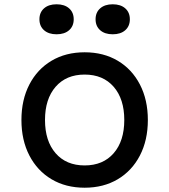

<svg xmlns="http://www.w3.org/2000/svg" viewBox="-20 -860 790 896"><path d="M80 -300Q80 -394 117 -465.5Q154 -537 220.5 -576.5Q287 -616 375 -616Q463 -616 529.5 -576.5Q596 -537 633 -465.5Q670 -394 670 -300Q670 -206 633 -134.5Q596 -63 529.5 -23.5Q463 16 375 16Q287 16 220.5 -23.5Q154 -63 117 -134.5Q80 -206 80 -300ZM560 -300Q560 -398 510.5 -455Q461 -512 375 -512Q289 -512 239.5 -455Q190 -398 190 -300Q190 -202 239.5 -145Q289 -88 375 -88Q461 -88 510.5 -145Q560 -202 560 -300ZM164 -770Q164 -802 185.5 -821Q207 -840 244 -840Q281 -840 302.5 -821Q324 -802 324 -770Q324 -738 302.5 -719Q281 -700 244 -700Q207 -700 185.5 -719Q164 -738 164 -770ZM426 -770Q426 -802 447.5 -821Q469 -840 506 -840Q543 -840 564.5 -821Q586 -802 586 -770Q586 -738 564.5 -719Q543 -700 506 -700Q469 -700 447.5 -719Q426 -738 426 -770Z"/></svg>

Font: Martian Mono Custom sWd Rg
Style: Regular
Weight: 400
Width: 6
Monospace: yes
Designer: Alex Havermale
Foundry: Evil Martians
Version: Version 1.000